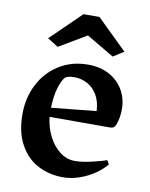

<svg xmlns="http://www.w3.org/2000/svg" viewBox="-80 -742 634 813"><g transform="rotate(10 237.0 -335.5)"><path d="M405.8 -230H147Q151.4 -187 170.2 -148.9Q189 -110.8 218.8 -87.6Q248.5 -64.5 284.2 -64.5Q314.5 -64.5 358.2 -74.7Q401.9 -85 419.4 -91.8L429.2 -75.2Q411.1 -52.7 382.1 -32.7Q353 -12.7 317.4 -0.2Q281.7 12.2 246.1 12.2Q188.5 12.2 139.9 -12.5Q91.3 -37.1 61.5 -90.1Q31.7 -143.1 31.7 -223.1Q31.7 -292 61.3 -349.9Q90.8 -407.7 145 -441.9Q199.2 -476.1 269.5 -476.1Q322.8 -476.1 361.8 -454.6Q400.9 -433.1 421.9 -396.2Q442.9 -359.4 442.9 -314Q442.9 -277.3 431.2 -247.1Q427.7 -238.3 422.1 -234.1Q416.5 -230 405.8 -230ZM338.9 -288.6Q336.9 -328.6 320.8 -356.7Q304.7 -384.8 278.3 -399.2Q252 -413.6 220.7 -413.6Q190.4 -413.6 180.2 -402.3Q167.5 -386.7 157.5 -352.3Q147.5 -317.9 146 -269ZM129.4 -527.8 83 -556.6 212.9 -683.1H281.7L411.1 -556.6L365.2 -527.8L247.1 -597.7Z"/></g></svg>

Font: Vesper Libre Medium
Style: Regular
Weight: 500
Designer: Robert Keller & Kimya Gandhi
Foundry: Mota Italic
Version: Version 1.058